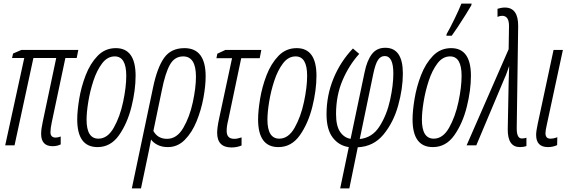

<svg xmlns="http://www.w3.org/2000/svg" viewBox="-20 -809 3183 1069"><path d="M318 -5V-49Q302 -43 290 -43Q261 -43 261 -73Q261 -94 268 -127L344 -486H407L416 -531H99L53 -511L47 -486H115L9 0H61L166 -486H293L218 -131Q209 -90 209 -64Q209 5 273 5Q298 5 318 -5Z M735 -387Q735 -541 625 -541Q565 -541 523.5 -498Q482 -455 457 -390Q432 -325 421 -258Q410 -191 410 -144Q410 10 523 10Q596 10 642.5 -56Q689 -122 712 -214.5Q735 -307 735 -387ZM462 -143Q462 -183 471.5 -242Q481 -301 500 -359Q519 -417 548.5 -456Q578 -495 619 -495Q683 -495 683 -387Q683 -324 665.5 -241.5Q648 -159 613.5 -98Q579 -37 528 -37Q462 -37 462 -143Z M834 -80 881 -306Q900 -402 926 -448.5Q952 -495 1000 -495Q1071 -495 1071 -382Q1071 -321 1053.5 -239.5Q1036 -158 1000.5 -97Q965 -36 910 -36Q858 -36 834 -80ZM765 240 809 30Q812 12 815.5 -3Q819 -18 821 -32Q834 -14 858 -2Q882 10 915 10Q969 10 1009 -30.5Q1049 -71 1074.5 -133.5Q1100 -196 1112.5 -263.5Q1125 -331 1125 -384Q1125 -541 1007 -541Q932 -541 893.5 -486.5Q855 -432 832 -321L714 240Z M1325 1V-44Q1315 -41 1305 -38.5Q1295 -36 1284 -36Q1242 -36 1242 -80Q1242 -94 1244 -108Q1246 -122 1251 -142L1323 -485H1426L1435 -531H1235L1190 -510L1185 -485H1272L1200 -149Q1189 -98 1189 -70Q1189 12 1269 12Q1299 12 1325 1Z M1742 -387Q1742 -541 1632 -541Q1572 -541 1530.5 -498Q1489 -455 1464 -390Q1439 -325 1428 -258Q1417 -191 1417 -144Q1417 10 1530 10Q1603 10 1649.5 -56Q1696 -122 1719 -214.5Q1742 -307 1742 -387ZM1469 -143Q1469 -183 1478.5 -242Q1488 -301 1507 -359Q1526 -417 1555.5 -456Q1585 -495 1626 -495Q1690 -495 1690 -387Q1690 -324 1672.5 -241.5Q1655 -159 1620.5 -98Q1586 -37 1535 -37Q1469 -37 1469 -143Z M1925 240 1972 11Q2060 7 2115.5 -60.5Q2171 -128 2197 -222Q2223 -316 2223 -400Q2223 -543 2125 -543Q2077 -543 2050 -507Q2023 -471 2010 -407L1932 -36Q1896 -42 1873.5 -75Q1851 -108 1851 -174Q1851 -277 1887 -361.5Q1923 -446 1980 -509L1945 -539Q1876 -467 1837 -372.5Q1798 -278 1798 -173Q1798 -88 1832.5 -43Q1867 2 1922 10L1874 240ZM2059 -401Q2070 -453 2084.5 -475Q2099 -497 2122 -497Q2170 -497 2170 -400Q2170 -335 2152 -252.5Q2134 -170 2093.5 -106Q2053 -42 1983 -35Z M2495 -610Q2507 -626 2529.5 -660Q2552 -694 2573.5 -728.5Q2595 -763 2604 -779L2606 -789H2549Q2536 -756 2510.5 -703.5Q2485 -651 2467 -620L2465 -610ZM2602 -387Q2602 -541 2492 -541Q2432 -541 2390.5 -498Q2349 -455 2324 -390Q2299 -325 2288 -258Q2277 -191 2277 -144Q2277 10 2390 10Q2463 10 2509.5 -56Q2556 -122 2579 -214.5Q2602 -307 2602 -387ZM2329 -143Q2329 -183 2338.5 -242Q2348 -301 2367 -359Q2386 -417 2415.5 -456Q2445 -495 2486 -495Q2550 -495 2550 -387Q2550 -324 2532.5 -241.5Q2515 -159 2480.5 -98Q2446 -37 2395 -37Q2329 -37 2329 -143Z M2911 4V-42Q2899 -38 2885 -38Q2856 -38 2857 -98L2865 -663Q2866 -767 2791 -767Q2778 -767 2767.5 -764.5Q2757 -762 2750 -760V-715Q2763 -721 2776 -721Q2815 -721 2814 -662L2812 -535L2578 0H2632L2789 -373Q2797 -390 2803 -407.5Q2809 -425 2815 -442Q2814 -418 2813.5 -397.5Q2813 -377 2812 -351L2807 -90Q2806 10 2875 10Q2895 10 2911 4Z M3082 -1 3083 -45Q3062 -37 3044 -37Q3017 -37 3017 -68Q3017 -82 3025 -117L3114 -531H3062L2974 -120Q2965 -79 2965 -58Q2965 10 3031 10Q3058 10 3082 -1Z"/></svg>

Font: Noto Sans Display Condensed Light
Style: Italic
Weight: 300
Width: 3
Designer: Monotype Design team
Foundry: Monotype Imaging Inc.
Version: 1.000